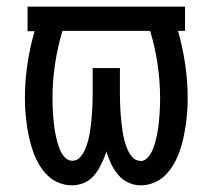

<svg xmlns="http://www.w3.org/2000/svg" viewBox="-20 -550 640 578"><path d="M196 8Q176 8 156.5 0Q137 -8 122.5 -22.5Q108 -37 97.5 -55Q87 -73 80 -92.5Q73 -112 68.5 -132Q64 -152 61 -172.5Q58 -193 56.5 -213.5Q55 -234 55 -254Q55 -306 62.5 -356.5Q70 -407 84 -456H63V-530H537V-457H516Q530 -407 537.5 -356.5Q545 -306 545 -254Q545 -234 543.5 -213.5Q542 -193 539 -172.5Q536 -152 531.5 -132Q527 -112 520 -92.5Q513 -73 502.5 -55Q492 -37 477.5 -22.5Q463 -8 443.5 0Q424 8 404 8Q384 8 366 -0.5Q348 -9 335.5 -24Q323 -39 314.5 -57Q306 -75 300 -94Q300 -94 300 -94Q300 -94 300 -94Q300 -94 300 -94Q300 -94 300 -94Q300 -94 300 -94Q300 -94 300 -94Q300 -94 300 -94Q300 -94 300 -94Q297 -83 296 -81.5Q295 -80 293.5 -75.5Q292 -71 290 -66.5Q288 -62 285.5 -57.5Q283 -53 281 -48.5Q279 -44 276.5 -40Q274 -36 271 -32Q268 -28 265 -24Q262 -20 258.5 -16.5Q255 -13 251 -10Q247 -7 243 -4.5Q239 -2 234.5 0Q230 2 225 3.5Q220 5 215.5 6Q211 7 206 7.5Q201 8 196 8ZM198 -66Q212 -66 221.5 -77Q231 -88 236.5 -101Q242 -114 245.5 -127.5Q249 -141 251 -154.5Q253 -168 254.5 -182Q256 -196 257 -209.5Q258 -223 258.5 -237Q259 -251 259 -265V-345H341V-265Q341 -251 341.5 -237Q342 -223 343 -209.5Q344 -196 345.5 -182Q347 -168 349 -154.5Q351 -141 354.5 -127.5Q358 -114 363.5 -101Q369 -88 378.5 -77Q388 -66 402 -66Q402 -66 402 -65.5Q402 -65 402 -65Q415 -65 424.5 -75.5Q434 -86 439 -98Q444 -110 447.5 -123Q451 -136 453.5 -149Q456 -162 457.5 -175Q459 -188 460 -201Q461 -214 461.5 -227.5Q462 -241 462 -254Q462 -305 454.5 -356Q447 -407 432 -457H168Q153 -407 145.5 -356Q138 -305 138 -254Q138 -241 138.5 -227.5Q139 -214 140 -201Q141 -188 142.5 -175Q144 -162 146.5 -149Q149 -136 152.5 -123Q156 -110 161 -98Q166 -86 175.5 -76Q185 -66 198 -66Z"/></svg>

Font: Iosevka Mono
Style: Regular
Weight: 400
Designer: Belleve Invis
Foundry: Belleve Invis
Version: Version 11.1.1